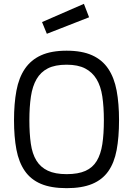

<svg xmlns="http://www.w3.org/2000/svg" viewBox="-20 -970 696 1000"><path d="M327 -63Q387 -63 425 -80Q463 -97 484 -132Q505 -167 513 -219.5Q521 -272 521 -344Q521 -413 513 -467Q505 -521 483 -557.5Q461 -594 423.5 -613.5Q386 -633 327 -633Q267 -633 229.5 -614Q192 -595 170.5 -558Q149 -521 141 -467Q133 -413 133 -344Q133 -275 140.5 -222Q148 -169 169.5 -134Q191 -99 229 -81Q267 -63 327 -63ZM327 10Q246 10 193 -12.5Q140 -35 109 -80Q78 -125 65.5 -191Q53 -257 53 -344Q53 -430 65.5 -497.5Q78 -565 109.5 -611.5Q141 -658 194 -682Q247 -706 327 -706Q407 -706 460 -682Q513 -658 544 -611.5Q575 -565 587.5 -498Q600 -431 600 -344Q600 -255 587.5 -188.5Q575 -122 544 -78Q513 -34 460 -12Q407 10 327 10ZM417 -950 444 -880 224 -794 199 -855Z"/></svg>

Font: Panefresco 400wt
Style: Regular
Weight: 400
Foundry: Campivisivi & Chank Co
Version: Version 1.002